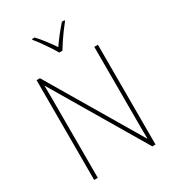

<svg xmlns="http://www.w3.org/2000/svg" viewBox="-223 -1069 1072 1190"><g transform="rotate(-30 313.5 -474.5)"><path d="M533 0H510L121 -658H119Q120 -623 120 -591Q120 -559 120 -519V0H94V-714H118L506 -58H508Q507 -95 507 -132.5Q507 -170 507 -200V-714H533ZM301 -792Q289 -814 270.5 -842Q252 -870 232.5 -897Q213 -924 197 -943V-949H216Q241 -922 267 -888Q293 -854 313 -824Q356 -887 411 -949H430V-943Q413 -922 393 -895Q373 -868 355 -841Q337 -814 324 -792Z"/></g></svg>

Font: Noto Sans Telugu SemiCondensed Thin
Style: Regular
Weight: 100
Width: 4
Designer: Jelle Bosma - Monotype Design Team
Foundry: Monotype Imaging Inc.
Version: Version 2.005; ttfautohint (v1.8.4.7-5d5b)